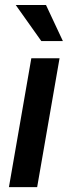

<svg xmlns="http://www.w3.org/2000/svg" viewBox="-20 -767 300 787"><path d="M132.3 0H16.6L108.4 -528.3H224.1ZM237.8 -598.6H149.4L44.4 -746.6H168.5Z"/></svg>

Font: RobotoDraft Medium
Style: Italic
Weight: 500
Italic angle: -12°
Version: Version 2.001152; 2014